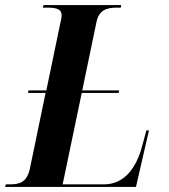

<svg xmlns="http://www.w3.org/2000/svg" viewBox="-54 -734 662 754"><path d="M-34 0H480L531 -222H521L504 -160C482 -77 436 -10 354 -10H192L267 -369H412L414 -379H269L325 -648C335 -696 367 -704 405 -704H420L422 -714H117L114 -704H130C164 -704 188 -700 188 -674C188 -666 186 -654 182 -639L128 -379H58L56 -369H125L63 -70C51 -17 21 -10 -15 -10H-31Z"/></svg>

Font: Noto Serif Display Condensed
Style: Bold Italic
Weight: 700
Width: 3
Italic angle: -12°
Designer: Monotype Design Team
Foundry: Monotype Imaging Inc.
Version: Version 2.009